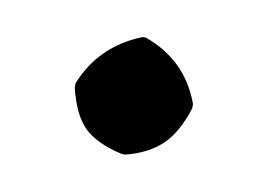

<svg xmlns="http://www.w3.org/2000/svg" viewBox="-34 -164 313 228"><g transform="rotate(10 123.0 -50.5)"><path d="M54.2 -47.9V-53.2Q73.2 -101.1 123 -121.1H127Q177.7 -103 195.8 -53.2V-47.9Q186 -17.1 169.9 -2Q153.8 13.2 127 20H123Q92.3 13.2 77.1 -1.2Q62 -15.6 54.2 -47.9Z"/></g></svg>

Font: Linux Biolinum O
Style: Bold
Weight: 700
Designer: Philipp H. Poll
Foundry: Philipp H. Poll
Version: Version 1.3.2